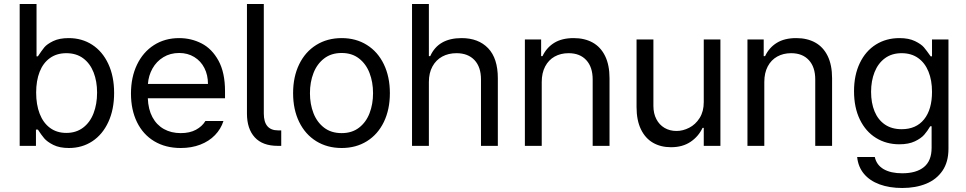

<svg xmlns="http://www.w3.org/2000/svg" viewBox="-20 -727 4814 957"><path d="M78.1 -707H162.1V-446.3H168.9Q188 -475.1 200.9 -491Q213.9 -506.8 244.6 -522Q275.4 -537.1 322.3 -537.1Q388.7 -537.1 439.9 -503.7Q491.2 -470.2 520 -408.2Q548.8 -346.2 548.8 -263.7Q548.8 -181.2 520 -118.9Q491.2 -56.6 440.2 -22.9Q389.2 10.7 323.2 10.7Q276.9 10.7 246.1 -4.6Q215.3 -20 200.4 -37.6Q185.5 -55.2 168.9 -81.1H159.2V0H78.1ZM310.5 -64.5Q359.4 -64.5 394 -90.6Q428.7 -116.7 446.3 -162.4Q463.9 -208 463.9 -265.6Q463.9 -321.8 446.5 -366.2Q429.2 -410.6 394.8 -436.3Q360.4 -461.9 310.5 -461.9Q262.7 -461.9 228.8 -437.5Q194.8 -413.1 177.5 -368.9Q160.2 -324.7 160.2 -265.6Q160.2 -205.6 177.7 -160.2Q195.3 -114.7 229.2 -89.6Q263.2 -64.5 310.5 -64.5Z M632.8 -260.7Q632.8 -341.8 662.8 -404.5Q692.9 -467.3 747.3 -502.2Q801.8 -537.1 873 -537.1Q933.1 -537.1 984.9 -510.5Q1036.6 -483.9 1069.1 -424.6Q1101.6 -365.2 1101.6 -272.5V-237.3H716.8Q718.8 -182.1 739.7 -143.1Q760.7 -104 797.1 -83.7Q833.5 -63.5 880.9 -63.5Q925.8 -63.5 956.8 -80.3Q987.8 -97.2 1003.9 -124H1093.8Q1081.1 -84 1051.5 -53.5Q1022 -22.9 978.3 -6.1Q934.6 10.7 880.9 10.7Q805.2 10.7 749 -22.9Q692.9 -56.6 662.8 -118.2Q632.8 -179.7 632.8 -260.7ZM1016.6 -308.6Q1016.6 -353 998.8 -387.9Q981 -422.9 948.2 -442.9Q915.5 -462.9 873 -462.9Q828.6 -462.9 794.2 -441.9Q759.8 -420.9 740 -385.5Q720.2 -350.1 717.3 -308.6Z M1366.2 -77.1H1381.8V0H1364.3Q1288.6 0 1249.8 -42.5Q1210.9 -85 1210.9 -161.1V-707H1294.9V-161.1Q1294.9 -77.1 1366.2 -77.1Z M1440.9 -262.7Q1440.9 -344.2 1471.2 -406.5Q1501.5 -468.8 1556.4 -502.9Q1611.3 -537.1 1683.1 -537.1Q1754.4 -537.1 1808.8 -502.9Q1863.3 -468.8 1893.3 -406.5Q1923.3 -344.2 1923.3 -262.7Q1923.3 -181.2 1893.3 -119.1Q1863.3 -57.1 1808.8 -23.2Q1754.4 10.7 1683.1 10.7Q1611.3 10.7 1556.4 -23.2Q1501.5 -57.1 1471.2 -119.1Q1440.9 -181.2 1440.9 -262.7ZM1839.4 -262.7Q1839.4 -317.4 1822 -362.8Q1804.7 -408.2 1769.5 -435.5Q1734.4 -462.9 1683.1 -462.9Q1630.9 -462.9 1595.5 -435.5Q1560.1 -408.2 1542.5 -362.8Q1524.9 -317.4 1524.9 -262.7Q1524.9 -208 1542.5 -162.8Q1560.1 -117.7 1595.5 -90.6Q1630.9 -63.5 1683.1 -63.5Q1734.4 -63.5 1769.5 -90.6Q1804.7 -117.7 1822 -162.8Q1839.4 -208 1839.4 -262.7Z M2117.7 0H2033.7V-707H2117.7V-447.3H2124.5Q2164.6 -537.1 2280.8 -537.1Q2364.7 -537.1 2413.1 -486.6Q2461.4 -436 2461.4 -336.9V0H2377.4V-331.1Q2377.4 -393.1 2345 -427.5Q2312.5 -461.9 2255.4 -461.9Q2215.3 -461.9 2184.3 -445.1Q2153.3 -428.2 2135.5 -395.8Q2117.7 -363.3 2117.7 -318.4Z M2680.2 0H2596.2V-530.3H2677.2V-447.3H2684.1Q2704.1 -489.7 2742.4 -513.4Q2780.8 -537.1 2839.4 -537.1Q2894 -537.1 2934.1 -514.9Q2974.1 -492.7 2996.1 -447.8Q3018.1 -402.8 3018.1 -336.9V0H2934.1V-331.1Q2934.1 -392.6 2902.3 -427.2Q2870.6 -461.9 2814 -461.9Q2774.9 -461.9 2744.6 -445.1Q2714.4 -428.2 2697.3 -395.8Q2680.2 -363.3 2680.2 -318.4Z M3487.8 -530.3H3570.8V0H3487.8V-89.8H3481.9Q3461.4 -46.4 3421.6 -19.8Q3381.8 6.8 3324.7 6.8Q3273.4 6.8 3234.9 -15.4Q3196.3 -37.6 3174.6 -82.5Q3152.8 -127.4 3152.8 -193.4V-530.3H3236.8V-199.2Q3236.8 -161.6 3251.5 -133.3Q3266.1 -105 3292.2 -89.6Q3318.4 -74.2 3352.1 -74.2Q3383.8 -74.2 3415.3 -90.3Q3446.8 -106.4 3467.3 -138.9Q3487.8 -171.4 3487.8 -217.8Z M3789.6 0H3705.6V-530.3H3786.6V-447.3H3793.5Q3813.5 -489.7 3851.8 -513.4Q3890.1 -537.1 3948.7 -537.1Q4003.4 -537.1 4043.5 -514.9Q4083.5 -492.7 4105.5 -447.8Q4127.4 -402.8 4127.4 -336.9V0H4043.5V-331.1Q4043.5 -392.6 4011.7 -427.2Q3980 -461.9 3923.3 -461.9Q3884.3 -461.9 3854 -445.1Q3823.7 -428.2 3806.6 -395.8Q3789.6 -363.3 3789.6 -318.4Z M4252.4 55.7H4340.3Q4349.1 95.7 4384.5 116.2Q4419.9 136.7 4477.1 136.7Q4547.4 136.7 4585.4 105.5Q4623.5 74.2 4623.5 9.8V-97.7H4616.7Q4602.5 -73.7 4586.9 -55.7Q4571.3 -37.6 4540.3 -22.7Q4509.3 -7.8 4462.4 -7.8Q4397.5 -7.8 4346.2 -39.6Q4294.9 -71.3 4265.9 -131.1Q4236.8 -190.9 4236.8 -272.5Q4236.8 -352.5 4265.6 -412.6Q4294.4 -472.7 4345.7 -504.9Q4397 -537.1 4463.4 -537.1Q4509.8 -537.1 4540.8 -522Q4571.8 -506.8 4585.2 -491Q4598.6 -475.1 4618.7 -446.3H4625.5V-530.3H4707.5V14.6Q4707.5 80.6 4677.5 124.3Q4647.5 168 4595.7 189Q4543.9 210 4477.1 210Q4413.1 210 4364 191.9Q4314.9 173.8 4286.1 139.2Q4257.3 104.5 4252.4 55.7ZM4625.5 -269.5Q4625.5 -326.7 4607.9 -370.1Q4590.3 -413.6 4556.4 -437.7Q4522.5 -461.9 4474.1 -461.9Q4424.8 -461.9 4390.6 -436.5Q4356.4 -411.1 4339.1 -367.4Q4321.8 -323.7 4321.8 -269.5Q4321.8 -213.9 4339.1 -171.9Q4356.4 -129.9 4390.6 -106.4Q4424.8 -83 4474.1 -83Q4546.4 -83 4585.9 -132.1Q4625.5 -181.2 4625.5 -269.5Z"/></svg>

Font: Pretendard GOV
Style: Regular
Weight: 400
Designer: Base glyphs from Inter by Rasmus Andersson; Hangeul glyphs from Noto Sans CJK(Source Han Sans) by Jang Soo-young and Kan
Foundry: Kil Hyung-jin
Version: Version 1.309